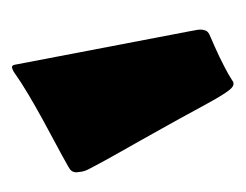

<svg xmlns="http://www.w3.org/2000/svg" viewBox="-64 -918 402 314"><g transform="rotate(-90 137.0 -761.0)"><path d="M84 -696.8Q72.8 -717.3 64.9 -731Q57.1 -744.6 50.3 -756.8Q43.5 -769 35.6 -783Q27.8 -796.9 17.1 -817.4Q14.2 -822.8 13.4 -827.6Q12.7 -832.5 12.2 -836.4Q12.2 -841.8 14.6 -845Q17.1 -848.1 22 -850.6Q40 -860.8 59.8 -871.3Q79.6 -881.8 99.6 -892.8Q119.6 -903.8 139.4 -915.5Q159.2 -927.2 177.2 -939.9Q182.1 -942.4 184.1 -942.4Q187 -942.4 188 -938.5L242.7 -652.8Q243.7 -646.5 244.6 -642.3Q245.6 -638.2 245.6 -634.3Q245.6 -629.9 244.1 -626Q242.7 -622.1 237.8 -619.6Q227.5 -615.2 218.8 -611.3Q210 -607.4 201.4 -603.3Q192.9 -599.1 183.3 -594.2Q173.8 -589.4 162.1 -582Q160.2 -580.1 156.7 -580.1Q152.3 -580.1 147 -586.7Q141.6 -593.3 133.5 -607.2Q125.5 -621.1 113.5 -643.3Q101.6 -665.5 84 -696.8Z"/></g></svg>

Font: Carter One
Style: Regular
Weight: 400
Designer: vernon adams
Foundry: vernon adams
Version: Version 1.000